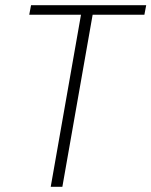

<svg xmlns="http://www.w3.org/2000/svg" viewBox="-20 -722 585 742"><path d="M93 -665H293L176 0H221L338 -665H538L545 -702H100Z"/></svg>

Font: Momo Neue ExtLt
Style: Italic
Weight: 200
Italic angle: -10°
Designer: Ninad Kale (Devanagari), Jonny Pinhorn (Latin)
Foundry: Indian Type Foundry
Version: 4.004